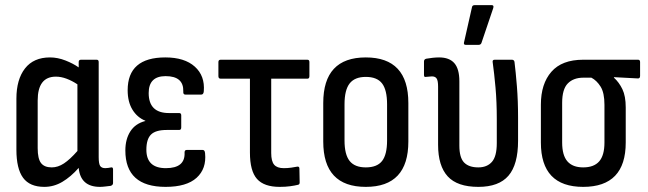

<svg xmlns="http://www.w3.org/2000/svg" viewBox="-20 -721 2526 749"><path d="M153 8Q96 8 70 -27.5Q44 -63 44 -137V-336Q44 -411 77.5 -454Q111 -497 175 -497Q205 -497 235.5 -485Q266 -473 287 -458V-479Q287 -488 296 -488H357Q365 -488 365 -479V-108Q365 -83 370.5 -74Q376 -65 391 -65Q397 -65 402.5 -66Q408 -67 414 -68Q421 -69 421 -60V-7Q421 1 412 4Q403 5 391 6.5Q379 8 370 8Q294 8 287 -66Q256 -31 223 -11.5Q190 8 153 8ZM127 -143Q127 -102 140 -85Q153 -68 182 -68Q206 -68 229.5 -83.5Q253 -99 282 -132V-392Q261 -406 239.5 -414Q218 -422 198 -422Q127 -422 127 -329Z M626 8Q469 8 469 -134Q469 -178 488.5 -208.5Q508 -239 547 -249V-250Q515 -263 496.5 -293.5Q478 -324 478 -369Q478 -497 625 -497Q700 -497 740 -461Q780 -425 775 -365Q774 -352 765 -352H703Q694 -352 695 -364Q697 -424 626 -424Q560 -424 560 -358Q560 -280 639 -280H679Q687 -280 687 -271V-224Q687 -214 679 -214H630Q587 -214 569 -196Q551 -178 551 -137Q551 -65 627 -65Q703 -65 700 -126Q700 -136 708 -136H771Q779 -136 780 -123Q786 -63 747 -27.5Q708 8 626 8Z M1071 8Q1010 8 982.5 -23Q955 -54 955 -126V-414H841Q832 -414 832 -424V-479Q832 -488 841 -488H1179Q1187 -488 1187 -479V-424Q1187 -414 1179 -414H1038V-124Q1038 -92 1049.5 -78.5Q1061 -65 1087 -65Q1102 -65 1116 -67Q1130 -69 1140 -71Q1148 -72 1148 -63L1149 -9Q1149 -1 1142 0Q1130 3 1112 5.5Q1094 8 1071 8Z M1407 8Q1241 8 1241 -169V-319Q1241 -497 1407 -497Q1573 -497 1573 -319V-169Q1573 8 1407 8ZM1407 -68Q1451 -68 1470.5 -93Q1490 -118 1490 -173V-314Q1490 -370 1470.5 -395.5Q1451 -421 1407 -421Q1364 -421 1344 -395.5Q1324 -370 1324 -314V-173Q1324 -118 1344 -93Q1364 -68 1407 -68Z M1846 8Q1764 8 1726.5 -33Q1689 -74 1689 -156V-383Q1689 -406 1683.5 -414.5Q1678 -423 1665 -423Q1659 -423 1653 -422Q1647 -421 1641 -421Q1634 -419 1634 -429V-481Q1634 -490 1643 -492Q1654 -494 1667.5 -495.5Q1681 -497 1693 -497Q1733 -497 1752.5 -474.5Q1772 -452 1772 -404V-153Q1772 -106 1790.5 -87Q1809 -68 1846 -68Q1880 -68 1899 -89.5Q1918 -111 1918 -163V-256Q1918 -324 1913 -379.5Q1908 -435 1902 -478Q1900 -488 1910 -488H1977Q1985 -488 1987 -480Q1992 -440 1996.5 -384Q2001 -328 2001 -262V-172Q2001 -79 1963.5 -35.5Q1926 8 1846 8ZM1797 -546Q1788 -546 1790 -555L1821 -692Q1822 -701 1832 -701H1898Q1908 -701 1904 -689L1858 -553Q1855 -546 1847 -546Z M2255 8Q2090 8 2090 -165V-313Q2090 -394 2131 -441Q2172 -488 2255 -488H2469Q2477 -488 2477 -479V-425Q2477 -415 2469 -415L2375 -420V-418Q2395 -400 2408 -373Q2421 -346 2421 -302V-165Q2421 8 2255 8ZM2255 -68Q2297 -68 2317.5 -91.5Q2338 -115 2338 -165V-312Q2338 -359 2323 -383Q2308 -407 2287 -418H2256Q2217 -418 2195 -395.5Q2173 -373 2173 -320V-165Q2173 -115 2193.5 -91.5Q2214 -68 2255 -68Z"/></svg>

Font: Sofia Sans Condensed Medium
Style: Regular
Weight: 500
Designer: Botio Nikoltchev, Ani Petrova
Foundry: lettersoup
Version: Version 4.101; ttfautohint (v1.8.4.7-5d5b)